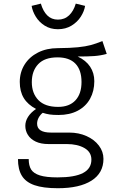

<svg xmlns="http://www.w3.org/2000/svg" viewBox="-20 -811 655 1046"><path d="M561.5 -517.4Q528.7 -508.2 493.3 -505.6Q457.9 -503.1 403.1 -503.1Q448.2 -482.1 471 -447.7Q493.8 -413.3 493.8 -368.7Q493.8 -314.9 470.8 -273.1Q447.7 -231.3 403.6 -207.9Q359.5 -184.6 299 -184.6Q269.2 -184.6 250.3 -187.4Q231.3 -190.3 212.8 -196.4Q199.5 -186.2 190.8 -170.3Q182.1 -154.4 182.1 -137.4Q182.1 -88.7 257.9 -88.7H357.4Q408.7 -88.7 451.3 -69.7Q493.8 -50.8 518.7 -17.9Q543.6 14.9 543.6 54.4Q543.6 131.8 478.5 173.1Q413.3 214.4 295.4 214.4Q214.9 214.4 167.4 197.7Q120 181 99 146.4Q77.9 111.8 77.9 55.4H136.4Q136.4 91.3 149.7 112.6Q163.1 133.8 197.2 144.6Q231.3 155.4 293.3 155.4Q386.7 155.4 432.3 131.5Q477.9 107.7 477.9 58.5Q477.9 17.4 440 -4.4Q402.1 -26.2 343.6 -26.2H244.1Q202.6 -26.2 174.4 -39.7Q146.2 -53.3 132.1 -75.9Q117.9 -98.5 117.9 -125.6Q117.9 -150.8 132.8 -174.4Q147.7 -197.9 176.4 -217.4Q131.3 -241 109.5 -276.9Q87.7 -312.8 87.7 -364.6Q87.7 -416.9 113.8 -459Q140 -501 187.2 -524.9Q234.4 -548.7 294.9 -548.7Q363.1 -549.2 404.9 -553.6Q446.7 -557.9 474.4 -565.4Q502.1 -572.8 537.9 -587.2ZM153.3 -363.6Q153.3 -302.6 189.2 -265.6Q225.1 -228.7 296.4 -228.7Q357.9 -228.7 391 -264.4Q424.1 -300 424.1 -364.1Q424.1 -429.7 391 -464.1Q357.9 -498.5 293.3 -498.5Q223.1 -498.5 188.2 -461.5Q153.3 -424.6 153.3 -363.6ZM152.3 -779 202.6 -791.3Q214.4 -750.3 237.4 -727.2Q260.5 -704.1 295.4 -704.1Q331.8 -704.1 356.4 -727.4Q381 -750.8 392.8 -791.3L443.6 -779Q439 -749.7 420.3 -720.3Q401.5 -690.8 369.5 -671.3Q337.4 -651.8 295.4 -651.8Q254.4 -651.8 223.6 -671.3Q192.8 -690.8 174.9 -720.3Q156.9 -749.7 152.3 -779Z"/></svg>

Font: Fira Code Fixed Light
Style: Regular
Weight: 300
Monospace: yes
Designer: Carrois Corporate, Edenspiekermann AG, Nikita Prokopov
Foundry: Carrois Corporate, Edenspiekermann AG, Nikita Prokopov
Version: Version 5.002